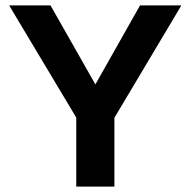

<svg xmlns="http://www.w3.org/2000/svg" viewBox="-20 -695 715 715"><path d="M268 -250.5H402.5L655.5 -675H501.5L329.5 -370.5H341L168 -675H14ZM264 0H406V-332H264Z"/></svg>

Font: Anybody UltraCondensed Thin SemiBold
Style: Regular
Weight: 600
Version: Version 1.111